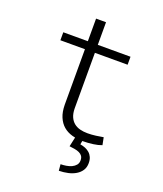

<svg xmlns="http://www.w3.org/2000/svg" viewBox="-157 -766 915 1080"><g transform="rotate(20 300.0 -226.0)"><path d="M289.1 -663.6V-528.3H484.9V-480.5H289.1V-147.9Q289.6 -117.2 298.6 -96.9Q307.6 -76.7 323 -64.2Q338.4 -51.8 359.1 -46.4Q379.9 -41 404.3 -41Q428.7 -41 454.3 -44.4Q480 -47.9 498 -51.3L506.8 -6.8Q485.8 1.5 455.6 5.6Q425.3 9.8 394 9.8Q358.9 9.8 329.1 1.2Q299.3 -7.3 277.3 -26.1Q255.4 -44.9 242.7 -75Q230 -105 229.5 -148.4V-480.5H82.5V-528.3H229.5V-663.6ZM394 0 388.2 31.2Q404.3 33.7 418.7 39.6Q433.1 45.4 444.3 55.2Q455.6 64.9 462.2 79.6Q468.8 94.2 468.8 114.7Q468.8 140.1 457 158.2Q445.3 176.3 425.5 188.2Q405.8 200.2 379.6 206.1Q353.5 211.9 325.2 212.4L321.8 174.3Q337.9 174.3 355.5 171.4Q373 168.5 387.2 161.9Q401.4 155.3 410.9 144Q420.4 132.8 420.4 115.7Q420.4 100.1 413.6 90.3Q406.7 80.6 394.8 75Q382.8 69.3 367.2 66.7Q351.6 64 335 62L348.6 0Z"/></g></svg>

Font: Roboto Mono Light
Style: Regular
Weight: 300
Designer: Google
Version: Version 2.000985; 2015; ttfautohint (v1.3)